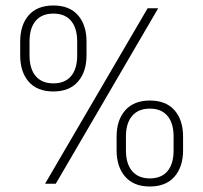

<svg xmlns="http://www.w3.org/2000/svg" viewBox="-20 -669 740 699"><path d="M144 0 517.5 -639H556L183 0ZM525.5 10Q467 10 435.8 -25.8Q404.5 -61.5 404.5 -122V-171.5Q404.5 -232 436 -267.5Q467.5 -303 525.5 -303Q584 -303 615.2 -267.8Q646.5 -232.5 646.5 -171.5V-122Q646.5 -61.5 615.2 -25.8Q584 10 525.5 10ZM525.5 -19.5Q567.5 -19.5 589.8 -46Q612 -72.5 612 -121V-172Q612 -220.5 589.8 -247Q567.5 -273.5 525.5 -273.5Q483.5 -273.5 461 -247Q438.5 -220.5 438.5 -172V-121Q438.5 -72.5 461.2 -46Q484 -19.5 525.5 -19.5ZM174.5 -336Q115.5 -336 84.5 -371.5Q53.5 -407 53.5 -468V-517Q53.5 -578 84.5 -613.5Q115.5 -649 174.5 -649Q233 -649 264 -613.5Q295 -578 295 -517V-468Q295 -407.5 263.8 -371.8Q232.5 -336 174.5 -336ZM174.5 -365.5Q216.5 -365.5 238.8 -392Q261 -418.5 261 -467V-518Q261 -566.5 238.8 -593Q216.5 -619.5 174.5 -619.5Q132 -619.5 109.8 -593Q87.5 -566.5 87.5 -518V-467Q87.5 -418.5 110 -392Q132.5 -365.5 174.5 -365.5Z"/></svg>

Font: Anek Odia Medium ExtraLight
Style: Regular
Weight: 250
Version: Version 1.003